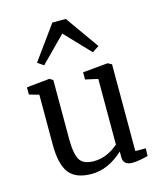

<svg xmlns="http://www.w3.org/2000/svg" viewBox="-101 -717 670 799"><g transform="rotate(-15 234.0 -317.5)"><path d="M372 7Q332 7 332 -27V-52Q267 8 196 8Q128 8 99 -29.5Q70 -67 70 -152V-367L28 -379V-410L127 -420L142 -411V-158Q142 -93 157.5 -67Q173 -41 219 -41Q274 -41 324 -84V-367L270 -379V-410L378 -420L395 -411V-37H440L439 -4Q395 7 372 7ZM121 -480 95 -498 200 -643H258L360 -499L331 -480L228 -588Z"/></g></svg>

Font: Aikya
Style: Regular
Weight: 400
Designer: Neelakash Kshetrimayum (Latin subset based on Merriweather by Eben Sorkin)
Foundry: Brand New Type
Version: Version 1.00 b005